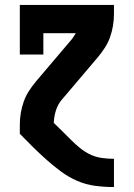

<svg xmlns="http://www.w3.org/2000/svg" viewBox="-20 -540 540 775"><path d="M439 215Q401 215 363.5 210Q326 205 291.5 190Q257 175 226.5 152.5Q196 130 168 105Q140 80 113 53.5Q86 27 60 0V-37Q60 -61 64 -84.5Q68 -108 76 -130.5Q84 -153 97 -173Q110 -193 125 -211L271 -383Q275 -388 278.5 -394Q282 -400 286 -406H155V-320H60V-520H440V-483Q440 -459 436 -435.5Q432 -412 424 -389.5Q416 -367 403 -347Q390 -327 375 -309L229 -137Q213 -118 205.5 -93.5Q198 -69 197 -44Q215 -27 232 -10Q249 7 266.5 24.5Q284 42 303 57.5Q322 73 344 83.5Q366 94 390 97.5Q414 101 439 101H440V215Z"/></svg>

Font: Iosevka Curly Slab Heavy
Style: Regular
Weight: 900
Monospace: yes
Designer: Belleve Invis
Foundry: Belleve Invis
Version: Version 22.1.2; ttfautohint (v1.8.4)